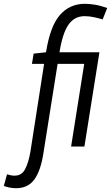

<svg xmlns="http://www.w3.org/2000/svg" viewBox="-133 -770 584 1010"><path d="M-48 220Q-82 220 -113 208L-96 147Q-75 154 -56 154Q-19 154 -1 120Q17 86 27 28L99 -434H35L44 -488L109 -495Q131 -633 182.5 -691.5Q234 -750 314 -750Q336 -750 365 -745.5Q394 -741 431 -728L407 -668Q387 -674 361.5 -679.5Q336 -685 312 -685Q259 -685 227.5 -640.5Q196 -596 180 -495H390L311 1H241L310 -434H170L96 32Q82 126 48.5 173Q15 220 -48 220Z"/></svg>

Font: Georama SemiCondensed
Style: Italic
Weight: 400
Width: 4
Italic angle: -9°
Designer: Jean-Baptiste Levee
Foundry: Production Type
Version: Version 1.000